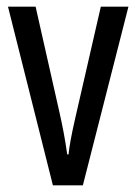

<svg xmlns="http://www.w3.org/2000/svg" viewBox="-20 -557 410 577"><path d="M139 0H229L366 -537H283L205 -197C195 -153 188 -116 186 -93H182C176 -137 168 -178 159 -218L87 -537H4Z"/></svg>

Font: Noto Sans Ethiopic ExtCond
Style: Regular
Weight: 400
Width: 2
Designer: Monotype Design Team
Foundry: Monotype Imaging Inc.
Version: Version 2.102